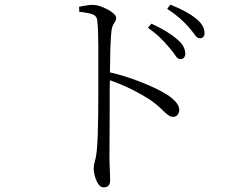

<svg xmlns="http://www.w3.org/2000/svg" viewBox="-20 -767 1040 828"><path d="M321 -738Q339 -741 353 -743.5Q367 -746 378 -746Q394 -746 411 -740.5Q428 -735 444.5 -726Q461 -717 471 -707.5Q481 -698 481 -690Q481 -681 477 -675Q473 -669 468.5 -661Q464 -653 461 -637Q458 -610 456.5 -573.5Q455 -537 455 -501Q454 -476 454 -455Q523 -439 588 -413Q657 -386 700 -359Q721 -346 737 -328.5Q753 -311 753 -292Q753 -281 746 -272Q739 -263 726 -263Q717 -263 708.5 -268.5Q700 -274 690 -283.5Q680 -293 666 -306Q652 -319 631 -334Q593 -359 547 -382Q505 -403 454 -421Q454 -405 453 -381Q453 -340 453 -287Q453 -234 452.5 -179Q452 -124 452 -79Q453 -47 454 -25Q455 -3 455 10Q455 26 448 33.5Q441 41 427 41Q413 41 403.5 26Q394 11 389 -8Q384 -27 384 -39Q384 -55 389 -71Q394 -87 397 -114Q400 -142 401.5 -184.5Q403 -227 403.5 -274Q404 -321 404 -364.5Q404 -408 404 -438Q404 -468 404 -501Q404 -534 404 -566.5Q404 -599 403 -627Q402 -655 400 -674Q399 -697 381 -704.5Q363 -712 322 -716ZM709 -563Q693 -582 672 -603Q651 -624 618 -647L633 -665Q670 -648 697 -631.5Q724 -615 742 -599Q762 -583 770.5 -567Q779 -551 779 -535Q779 -525 773.5 -518.5Q768 -512 758 -512Q746 -512 736 -528Q726 -544 709 -563ZM792 -652Q775 -671 754.5 -689Q734 -707 701 -729L715 -747Q752 -732 779.5 -717Q807 -702 825 -687Q845 -671 853.5 -655.5Q862 -640 862 -625Q862 -613 856.5 -607.5Q851 -602 842 -602Q830 -602 819.5 -617.5Q809 -633 792 -652Z"/></svg>

Font: Early Summer Mincho Light
Style: Regular
Weight: 300
Designer: GuiWonder
Version: Version 1.002